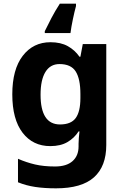

<svg xmlns="http://www.w3.org/2000/svg" viewBox="-20 -786 672 1046"><path d="M255 -556Q311 -556 349.5 -534.5Q388 -513 413 -477H418L431 -546H559V4Q559 120 492 180Q425 240 285 240Q222 240 172 232.5Q122 225 78 207V79Q124 99 171 110Q218 121 280 121Q342 121 375 92Q408 63 408 12V-3Q408 -15 409.5 -35Q411 -55 413 -70H408Q385 -34 347.5 -12Q310 10 254 10Q159 10 103 -63Q47 -136 47 -272Q47 -408 104 -482Q161 -556 255 -556ZM304 -437Q254 -437 227.5 -394Q201 -351 201 -270Q201 -108 307 -108Q367 -108 392.5 -143Q418 -178 418 -252V-274Q418 -356 392.5 -396.5Q367 -437 304 -437ZM394 -753Q386 -724 377 -681Q368 -638 364 -606H224V-616Q240 -649 260 -687.5Q280 -726 306 -766H394Z"/></svg>

Font: Noto Sans Khmer UI
Style: Bold
Weight: 700
Designer: Danh Hong and the Monotype Design Team
Foundry: Monotype Imaging Inc.
Version: Version 2.002; ttfautohint (v1.8.4.7-5d5b)